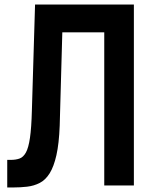

<svg xmlns="http://www.w3.org/2000/svg" viewBox="-20 -820 690 849"><path d="M441 0V-677H236V-800H572V0ZM12 9V-113H27Q50 -113 66.5 -119Q83 -125 94.5 -145.5Q106 -166 112.5 -210.5Q119 -255 121 -332L135 -800H259L244 -264Q241 -185 229.5 -134Q218 -83 199.5 -53.5Q181 -24 155.5 -11Q130 2 100 5.5Q70 9 37 9Z"/></svg>

Font: Martian Mono SemiCondensed Medium
Style: Regular
Weight: 500
Width: 4
Designer: Roman Shamin
Foundry: Evil Martians
Version: Version 1.000